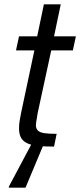

<svg xmlns="http://www.w3.org/2000/svg" viewBox="-20 -678 371 888"><path d="M230 0Q188 0 157.5 -3Q127 -6 107 -15Q87 -24 77.5 -40.5Q68 -57 68 -85Q68 -95 69 -105.5Q70 -116 72.5 -129Q75 -142 78 -158L139 -445H54L68 -510H152L183 -658H261L230 -510H331L317 -445H217L154 -154Q153 -145 151 -134.5Q149 -124 147.5 -114.5Q146 -105 146 -100Q146 -83 155.5 -74Q165 -65 186 -62Q207 -59 242 -59ZM21 190V185L129 -18H184L183 -13L98 190Z"/></svg>

Font: Saira SemiCondensed
Style: Italic
Weight: 400
Width: 4
Italic angle: -12°
Designer: Hector Gatti with collaboration of the Omnibus-Type team
Foundry: Omnibus-Type
Version: Version 1.101